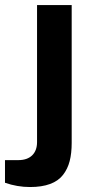

<svg xmlns="http://www.w3.org/2000/svg" viewBox="-77 -547 375 766"><path d="M43 199.2Q-8.3 199.2 -57.1 182.1V91.8H-3.9Q31.7 91.8 51.3 72.8Q70.8 53.7 70.8 20V-526.9H209V22.9Q209 64.9 200.9 95.9Q192.9 127 174.3 150.9Q155.8 174.8 122.8 187Q89.8 199.2 43 199.2Z"/></svg>

Font: Archivo Expanded SemiBold
Style: Regular
Weight: 600
Width: 7
Designer: Hector Gatti
Foundry: Omnibus-Type
Version: Version 2.001